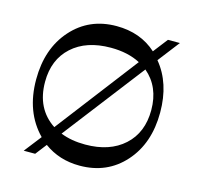

<svg xmlns="http://www.w3.org/2000/svg" viewBox="-84 -616 732 712"><g transform="rotate(15 281.5 -260.0)"><path d="M65.9 7.8 117.2 -58.1Q42 -134.8 42 -259.8Q42 -378.4 108.4 -453.1Q174.8 -527.8 279.8 -527.8Q371.6 -527.8 433.1 -472.2L476.1 -527.8H522L458 -444.8Q518.1 -372.6 518.1 -259.8Q518.1 -141.1 451.7 -66.7Q385.3 7.8 279.8 7.8Q201.7 7.8 143.1 -35.2L109.9 7.8ZM279.8 -73.2Q373.5 -73.2 428.7 -123.3Q483.9 -173.3 483.9 -259.8Q483.9 -349.1 423.8 -399.9L185.1 -89.8Q226.1 -73.2 279.8 -73.2ZM76.2 -259.8Q76.2 -156.7 152.8 -106L393.1 -419.9Q345.7 -444.8 279.8 -444.8Q186 -444.8 131.1 -395Q76.2 -345.2 76.2 -259.8Z"/></g></svg>

Font: Ribes
Style: Regular
Weight: 400
Designer: Luigi Gorlero
Foundry: Collletttivo
Version: Version 2.100;Glyphs 3.2 (3217)